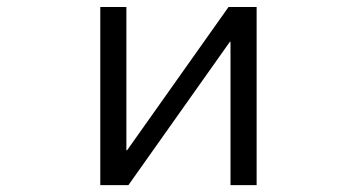

<svg xmlns="http://www.w3.org/2000/svg" viewBox="-20 -540 1040 560"><path d="M348.6 -101.6H350.6L646.5 -519.5H728.5V0H652.3V-418H650.4L354.5 0H272.5V-519.5H348.6Z"/></svg>

Font: Gen Shin Gothic Monospace Normal
Style: Regular
Weight: 350
Designer: [Source Han Sans]
Ryoko NISHIZUKA  (kana & ideographs); Paul D. Hunt (Latin, Greek & Cyrillic); Wenlong ZHANG  (bopomofo
Version: Version 1.002.20150607